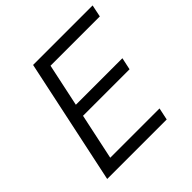

<svg xmlns="http://www.w3.org/2000/svg" viewBox="-183 -869 1026 1026"><g transform="rotate(-45 330.0 -355.5)"><path d="M210 -710.9H659.7L645.5 -642.1H272.9L221.2 -398.9H572.8L558.1 -330.1H206.5L150.9 -68.8H523.4L508.8 0H59.1Z"/></g></svg>

Font: Tuffy
Style: Italic
Weight: 400
Italic angle: -12°
Designer: Thatcher Ulrich, Karoly Barta and Michael Everson
Version: Version 001.271